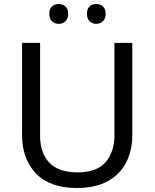

<svg xmlns="http://www.w3.org/2000/svg" viewBox="-20 -928 771 958"><path d="M640 -252Q640 -178 610 -118.5Q580 -59 518.5 -24.5Q457 10 362 10Q229 10 159.5 -62.5Q90 -135 90 -254V-714H180V-251Q180 -164 226.5 -116Q273 -68 367 -68Q464 -68 507.5 -119.5Q551 -171 551 -252V-714H640ZM226 -859Q226 -885 240 -896.5Q254 -908 273 -908Q292 -908 306 -896.5Q320 -885 320 -859Q320 -834 306 -821.5Q292 -809 273 -809Q254 -809 240 -821.5Q226 -834 226 -859ZM414 -859Q414 -885 427.5 -896.5Q441 -908 460 -908Q479 -908 493 -896.5Q507 -885 507 -859Q507 -834 493 -821.5Q479 -809 460 -809Q441 -809 427.5 -821.5Q414 -834 414 -859Z"/></svg>

Font: Noto Sans Chakma
Style: Regular
Weight: 400
Designer: Zachary Quinn Scheuren - Monotype Design Team
Foundry: Monotype Imaging Inc.
Version: Version 2.003; ttfautohint (v1.8.4.7-5d5b)